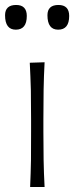

<svg xmlns="http://www.w3.org/2000/svg" viewBox="-25 -746 296 766"><path d="M95.2 0H152.9C151 -37.1 149.5 -72.9 149 -107.6C148.6 -141.9 148.1 -179.5 148.1 -220.5V-270.5C148.1 -312.9 148.6 -352.4 149 -388.1C149.5 -423.8 151 -460 152.9 -497.6L93.8 -495.7C95.7 -458.6 97.1 -422.4 98.1 -387.1C98.6 -351.4 99 -312.9 99 -270.5V-220.5C99 -179.5 99 -141.9 98.6 -107.6C98.1 -72.9 96.7 -37.1 95.2 0ZM207.1 -627.6C236.2 -627.6 251 -645.7 251 -682.4C251 -711.4 236.7 -726.2 208.1 -726.2C179 -726.2 164.3 -712.4 164.3 -685.2C164.3 -646.7 178.6 -627.6 207.1 -627.6ZM38.1 -627.6C67.1 -627.6 81.9 -645.7 81.9 -682.4C81.9 -711.4 67.6 -726.2 39.5 -726.2C10 -726.2 -4.8 -712.4 -4.8 -685.2C-4.8 -646.7 9.5 -627.6 38.1 -627.6Z"/></svg>

Font: Pinar Light
Style: Regular
Weight: 300
Designer: Amin Abedi
Version: Version 2.00;September 9, 2021;FontCreator 13.0.0.2683 64-bi